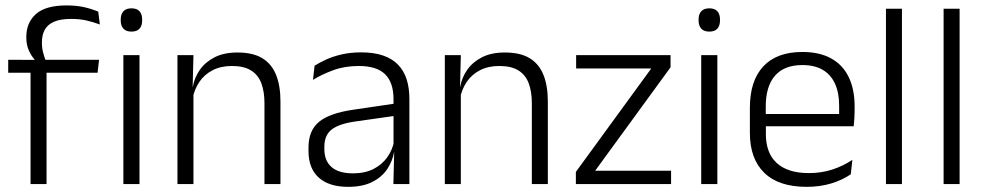

<svg xmlns="http://www.w3.org/2000/svg" viewBox="-20 -696 3722 726"><path d="M232 -675.5Q269 -675.5 297.8 -669Q326.5 -662.5 351.5 -652L357.5 -603.5Q331.5 -613 306 -618.8Q280.5 -624.5 249 -624.5Q208.5 -624.5 184.2 -613.8Q160 -603 149.2 -583.5Q138.5 -564 138.5 -536V-533.5Q138.5 -514 143.2 -496.5Q148 -479 153.5 -465L111 -462.5V-470.5Q99 -483.5 89.2 -505Q79.5 -526.5 79.5 -554V-556.5Q79.5 -610.5 116 -643Q152.5 -675.5 232 -675.5ZM95.5 0V-449.5H156V0ZM11 -421V-470L119 -469.5L143 -470H354.5L349 -421ZM446.5 0V-487.5H507.5V0ZM477 -576.5Q457 -576.5 446.8 -587.5Q436.5 -598.5 436.5 -619V-622.5Q436.5 -642.5 446.8 -653.5Q457 -664.5 477 -664.5Q497.5 -664.5 507.5 -653.5Q517.5 -642.5 517.5 -622.5V-619Q517.5 -598.5 507.5 -587.5Q497.5 -576.5 477 -576.5Z M980 0V-306Q980 -349.5 968.2 -381Q956.5 -412.5 929.5 -429.5Q902.5 -446.5 857 -446.5Q815 -446.5 784 -430.5Q753 -414.5 734 -386.5Q715 -358.5 708 -322.5L695.5 -367.5H709Q715.5 -403.5 736.2 -432.8Q757 -462 792.2 -479.8Q827.5 -497.5 878 -497.5Q937 -497.5 972.5 -475.5Q1008 -453.5 1024.2 -412.2Q1040.5 -371 1040.5 -312V0ZM651 0V-487.5H711.5L708.5 -367L711.5 -364V0Z M1467.5 0 1470.5 -121.5 1468 -131V-288.5V-321Q1468 -384 1436.2 -415.2Q1404.5 -446.5 1336.5 -446.5Q1283.5 -446.5 1240 -430.5Q1196.5 -414.5 1163.5 -394L1169.5 -447.5Q1187.5 -459 1213 -470.8Q1238.5 -482.5 1271.8 -490.2Q1305 -498 1345 -498Q1394 -498 1428.8 -486Q1463.5 -474 1485.5 -451Q1507.5 -428 1517.8 -395.5Q1528 -363 1528 -322.5V0ZM1296.5 10.5Q1224 10.5 1185.2 -24.5Q1146.5 -59.5 1146.5 -125V-138Q1146.5 -202.5 1186.2 -235.2Q1226 -268 1315 -281L1478 -305L1481 -259L1322.5 -236.5Q1260.5 -227.5 1233.5 -205.8Q1206.5 -184 1206.5 -141.5V-132.5Q1206.5 -87.5 1234 -64Q1261.5 -40.5 1314.5 -40.5Q1360 -40.5 1392.2 -57Q1424.5 -73.5 1444.2 -101.2Q1464 -129 1470.5 -163.5L1482.5 -120.5H1470Q1464 -86 1443.8 -56Q1423.5 -26 1387.2 -7.8Q1351 10.5 1296.5 10.5Z M1991 0V-306Q1991 -349.5 1979.2 -381Q1967.5 -412.5 1940.5 -429.5Q1913.5 -446.5 1868 -446.5Q1826 -446.5 1795 -430.5Q1764 -414.5 1745 -386.5Q1726 -358.5 1719 -322.5L1706.5 -367.5H1720Q1726.5 -403.5 1747.2 -432.8Q1768 -462 1803.2 -479.8Q1838.5 -497.5 1889 -497.5Q1948 -497.5 1983.5 -475.5Q2019 -453.5 2035.2 -412.2Q2051.5 -371 2051.5 -312V0ZM1662 0V-487.5H1722.5L1719.5 -367L1722.5 -364V0Z M2517.5 -50.5V0H2157.5V-46L2442.5 -437H2158.5V-487.5H2515.5V-441.5L2230.5 -50.5Z M2631.5 0V-487.5H2692.5V0ZM2662 -576.5Q2642 -576.5 2631.8 -587.5Q2621.5 -598.5 2621.5 -619V-622.5Q2621.5 -642.5 2631.8 -653.5Q2642 -664.5 2662 -664.5Q2682.5 -664.5 2692.5 -653.5Q2702.5 -642.5 2702.5 -622.5V-619Q2702.5 -598.5 2692.5 -587.5Q2682.5 -576.5 2662 -576.5Z M3030 10.5Q2924.5 10.5 2870 -42.5Q2815.5 -95.5 2815.5 -193.5V-288.5Q2815.5 -390.5 2866.2 -445Q2917 -499.5 3014 -499.5Q3079 -499.5 3123 -475Q3167 -450.5 3189.2 -404.5Q3211.5 -358.5 3211.5 -294V-276.5Q3211.5 -262 3210.5 -247.5Q3209.5 -233 3208 -218.5H3152Q3153 -240.5 3153 -260.2Q3153 -280 3153 -296.5Q3153 -345.5 3137.2 -379.8Q3121.5 -414 3090.8 -432Q3060 -450 3014 -450Q2945.5 -450 2910.5 -409.8Q2875.5 -369.5 2875.5 -293.5V-246L2876 -238V-187.5Q2876 -154 2885.8 -127Q2895.5 -100 2915.8 -80.8Q2936 -61.5 2966.8 -51.5Q2997.5 -41.5 3038.5 -41.5Q3086 -41.5 3126.8 -54.8Q3167.5 -68 3203 -91.5L3197 -37Q3166 -15.5 3123.5 -2.5Q3081 10.5 3030 10.5ZM2847 -218.5V-265H3194.5V-218.5Z M3330 0V-663H3390.5V0Z M3548 0V-663H3608.5V0Z"/></svg>

Font: Anek Gurmukhi Light
Style: Regular
Weight: 300
Designer: Sarang Kulkarni (Gurmukhi), Yesha Goshar (Latin)
Foundry: Ek Type
Version: Version 1.003